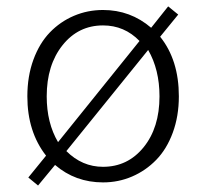

<svg xmlns="http://www.w3.org/2000/svg" viewBox="-20 -553 640 596"><path d="M98.1 22.9 67.9 -2 123 -69.8Q64.9 -144 64.9 -253.9Q64.9 -316.4 83.7 -367.7Q102.5 -418.9 134.8 -452.4Q167 -485.8 209.5 -503.9Q252 -522 299.8 -522Q384.8 -522 449.2 -466.8L502 -533.2L533.2 -507.8L477.1 -439Q535.2 -366.7 535.2 -253.9Q535.2 -192.4 516.4 -141.4Q497.6 -90.3 465.1 -56.9Q432.6 -23.4 390.1 -5.1Q347.7 13.2 299.8 13.2Q213.9 13.2 150.9 -41ZM160.2 -111.8 413.1 -425.8Q366.2 -474.1 299.8 -474.1Q223.1 -474.1 174.1 -412.6Q125 -351.1 125 -253.9Q125 -171.4 160.2 -111.8ZM299.8 -35.2Q376.5 -35.2 425.8 -95.9Q475.1 -156.7 475.1 -253.9Q475.1 -336.9 439.9 -397.9L186 -84Q234.9 -35.2 299.8 -35.2Z"/></svg>

Font: Office Code Pro D Light
Style: Regular
Weight: 300
Designer: Nathan Rutzky & Paul D. Hunt
Foundry: Adobe Systems Incorporated
Version: Version 1.004;PS 001.004;hotconv 1.0.70;makeotf.lib2.5.58329